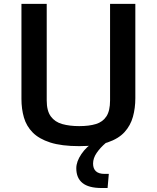

<svg xmlns="http://www.w3.org/2000/svg" viewBox="-20 -736 803 983"><path d="M385.7 12.2Q295.4 12.2 237.5 -6.3Q179.7 -24.9 147.5 -57.6Q115.2 -90.3 102.5 -134.3Q89.8 -178.2 89.8 -229.5V-716.3H219.2V-221.7Q219.2 -168.5 240.2 -139.9Q261.2 -111.3 298.8 -100.8Q336.4 -90.3 385.7 -90.3Q436.5 -90.3 471.4 -101.1Q506.3 -111.8 524.9 -140.4Q543.5 -168.9 543.5 -221.7V-716.3H672.9V-233.4Q672.9 -182.6 660.6 -138.2Q648.4 -93.8 617.7 -59.8Q586.9 -25.9 530.8 -6.8Q474.6 12.2 385.7 12.2ZM500.5 226.6Q434.1 226.6 402.3 200.9Q370.6 175.3 370.6 125.5Q370.6 91.3 396.7 52.7Q422.9 14.2 462.9 -9.8L522.5 -4.9Q493.2 20 474.9 46.9Q456.5 73.7 456.5 101.6Q456.5 127 470.9 140.6Q485.4 154.3 515.6 154.3H537.1L530.8 226.6Z"/></svg>

Font: Monda SemiBold
Style: Regular
Weight: 600
Designer: Vernon Adams
Foundry: Vernon Adams
Version: Version 2.200